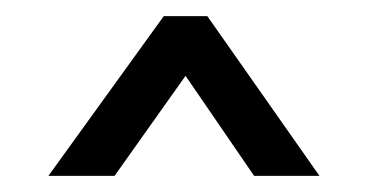

<svg xmlns="http://www.w3.org/2000/svg" viewBox="-20 -720 456 238"><path d="M295 -502 210 -626 122 -502H40L183 -700H237L376 -502Z"/></svg>

Font: Turret Road Medium
Style: Regular
Weight: 500
Designer: Noponies
Foundry: Noponies
Version: Version 1.001; ttfautohint (v1.8)